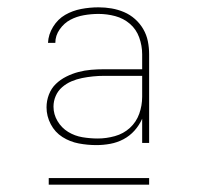

<svg xmlns="http://www.w3.org/2000/svg" viewBox="-20 -713 540 524"><path d="M243 -317Q219 -317 195 -321.5Q171 -326 150.5 -339Q130 -352 118.5 -374Q107 -396 107 -420Q107 -438 113.5 -455Q120 -472 132.5 -484Q145 -496 161 -504Q177 -512 194 -516.5Q211 -521 228.5 -522.5Q246 -524 264 -524H368V-565Q368 -588 360 -610.5Q352 -633 334.5 -648Q317 -663 294.5 -669Q272 -675 249 -675Q229 -675 209 -671.5Q189 -668 172 -659Q155 -650 143 -633Q131 -616 131 -596H111Q112 -619 125 -640Q138 -661 158 -672.5Q178 -684 201.5 -688.5Q225 -693 249 -693Q267 -693 284.5 -690Q302 -687 318.5 -680Q335 -673 348.5 -661Q362 -649 371 -633.5Q380 -618 383.5 -600.5Q387 -583 387 -565V-323H368V-389Q360 -371 347 -356.5Q334 -342 317 -333Q300 -324 281 -320.5Q262 -317 243 -317ZM247 -335Q270 -335 293.5 -341.5Q317 -348 334.5 -364Q352 -380 360 -402.5Q368 -425 368 -449V-506H264Q249 -506 234 -504.5Q219 -503 204 -500Q189 -497 175 -491Q161 -485 149.5 -475Q138 -465 132 -451Q126 -437 126 -422Q126 -401 137 -382.5Q148 -364 166 -353Q184 -342 205 -338.5Q226 -335 247 -335ZM113 -209V-227H387V-209Z"/></svg>

Font: Iosevka Term Curly Thin
Style: Regular
Weight: 100
Designer: Belleve Invis
Foundry: Belleve Invis
Version: Version 32.3.0